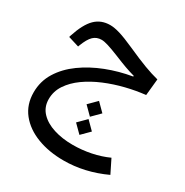

<svg xmlns="http://www.w3.org/2000/svg" viewBox="-179 -607 1036 1077"><g transform="rotate(30 339.0 -68.5)"><path d="M385.3 39.1 334 -12.2 385.3 -63.5 436.5 -12.2ZM385.3 156.7 334 105.5 385.3 54.2 436.5 105.5ZM228 -463.4Q254.4 -463.4 291.3 -452.4Q328.1 -441.4 392.6 -412.6Q468.8 -378.4 517.1 -360.4Q565.4 -342.3 608.4 -331.5L597.7 -224.1Q537.1 -217.8 472.7 -201.9Q408.2 -186 348.1 -160.9Q288.1 -135.7 240.2 -101.6Q192.4 -67.4 164.1 -24.9Q135.7 17.6 135.7 68.4Q135.7 119.6 168.5 154.3Q201.2 189 256.6 206.5Q312 224.1 379.9 224.1Q439.5 224.1 497.6 212.2Q555.7 200.2 605 177.7L647.9 264.2Q515.1 325.7 379.4 325.7Q284.2 325.7 208.3 296.6Q132.3 267.6 87.9 212.2Q43.5 156.7 43.5 77.6Q43.5 5.9 80.1 -53.2Q116.7 -112.3 179.2 -157.5Q241.7 -202.6 320.3 -233.2Q398.9 -263.7 483.4 -277.8V-282.7Q454.1 -290.5 421.4 -302.2Q388.7 -314 345.2 -332Q296.4 -351.6 270 -359.6Q243.7 -367.7 227.5 -367.7Q195.3 -367.7 174.1 -347.2Q152.8 -326.7 134.3 -278.3L130.9 -269L61 -290.5L64 -300.8Q92.3 -387.7 130.9 -425.5Q169.4 -463.4 228 -463.4Z"/></g></svg>

Font: Estedad-FD Medium
Style: Regular
Weight: 500
Designer: Amin Abedi
Version: Version 7.3